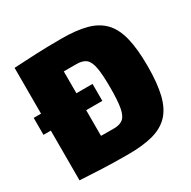

<svg xmlns="http://www.w3.org/2000/svg" viewBox="-158 -855 1017 1020"><g transform="rotate(-30 350.5 -345.0)"><path d="M368 -409V-305H7V-409ZM347 -700Q436 -700 497.5 -683.5Q559 -667 597 -627.5Q635 -588 652 -519Q669 -450 669 -345Q669 -240 652 -171Q635 -102 597 -62.5Q559 -23 497.5 -6.5Q436 10 347 10Q261 10 189 7Q117 4 52 0L140 -154Q175 -150 228.5 -148.5Q282 -147 347 -147Q384 -147 404 -163Q424 -179 432 -222Q440 -265 440 -345Q440 -425 432 -468Q424 -511 404 -527Q384 -543 347 -543Q286 -543 239.5 -543Q193 -543 149 -544L52 -690Q118 -694 188.5 -697Q259 -700 347 -700ZM269 -690V0H52V-690Z"/></g></svg>

Font: Exo 2 Black
Style: Regular
Weight: 900
Designer: Natanael Gama
Foundry: Natanael Gama
Version: Version 2.010